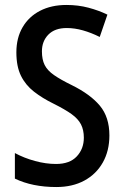

<svg xmlns="http://www.w3.org/2000/svg" viewBox="-20 -744 499 774"><path d="M421 -198Q421 -136 394.5 -89Q368 -42 320 -16Q272 10 207 10Q159 10 117 1.5Q75 -7 40 -24V-127Q77 -107 121 -95Q165 -83 206 -83Q261 -83 289.5 -113.5Q318 -144 318 -189Q318 -220 306.5 -242.5Q295 -265 268.5 -284Q242 -303 196 -326Q151 -348 117 -374.5Q83 -401 64.5 -438.5Q46 -476 46 -533Q46 -591 71 -634Q96 -677 141.5 -700.5Q187 -724 248 -724Q295 -724 336.5 -713Q378 -702 413 -685L382 -595Q348 -612 314.5 -621.5Q281 -631 249 -631Q201 -631 175 -604.5Q149 -578 149 -537Q149 -504 160 -482Q171 -460 197.5 -441.5Q224 -423 269 -401Q344 -364 382.5 -318Q421 -272 421 -198Z"/></svg>

Font: Noto Sans Ethiopic Condensed Medium
Style: Regular
Weight: 500
Width: 3
Designer: Monotype Design Team
Foundry: Monotype Imaging Inc.
Version: Version 2.102; ttfautohint (v1.8.4.7-5d5b)